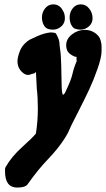

<svg xmlns="http://www.w3.org/2000/svg" viewBox="-20 -595 482 874"><path d="M401.4 -511.7Q401.4 -489.3 384.3 -474.6Q367.2 -460 346.7 -460Q335.9 -460 326.2 -462.9Q316.4 -464.8 309.6 -473.6Q302.7 -482.4 299.8 -493.2Q296.9 -503.9 296.9 -515.6Q296.9 -539.1 311 -557.1Q325.2 -575.2 347.7 -575.2Q371.1 -575.2 386.2 -555.7Q401.4 -536.1 401.4 -511.7ZM275.4 -511.7Q275.4 -489.3 258.8 -474.6Q242.2 -460 220.7 -460Q210 -460 200.2 -462.9Q186.5 -466.8 178.7 -481.9Q170.9 -497.1 170.9 -515.6Q170.9 -539.1 185.5 -557.1Q200.2 -575.2 222.7 -575.2Q230.5 -575.2 237.8 -572.8Q245.1 -570.3 251 -565.9Q256.8 -561.5 261.2 -555.2Q265.6 -548.8 269 -542Q272.5 -535.2 273.9 -527.3Q275.4 -519.5 275.4 -511.7ZM329.1 -335.9Q317.4 -335.9 299.3 -349.1Q281.2 -362.3 281.2 -388.7Q281.2 -418 307.6 -438.5Q334 -459 367.2 -459Q393.6 -459 415 -443.4Q423.8 -436.5 429.7 -428.7Q435.5 -420.9 438 -411.1Q440.4 -401.4 441.4 -396Q442.4 -390.6 442.4 -378.9Q442.4 -367.2 442.4 -366.2V-363.3Q442.4 -334 423.8 -281.2Q405.3 -228.5 386.2 -188Q367.2 -147.5 338.4 -90.8Q309.6 -34.2 305.7 -26.4Q301.8 -19.5 296.9 -7.3Q292 4.9 286.6 14.6Q281.2 24.4 274.4 35.2Q245.1 81.1 198.7 129.4Q152.3 177.7 105.5 244.1Q94.7 258.8 58.6 258.8Q2.9 258.8 2.9 185.5V174.8Q2.9 169.9 5.9 165Q32.2 118.2 81.1 74.2Q129.9 30.3 143.6 12.7Q152.3 -44.9 152.3 -100.6Q152.3 -151.4 147.5 -191.4Q146.5 -211.9 143.6 -267.6Q136.7 -258.8 125 -258.8L123 -257.8Q120.1 -255.9 116.2 -254.9Q112.3 -253.9 107.4 -253.9Q94.7 -253.9 82 -265.6Q59.6 -285.2 59.6 -316.4Q59.6 -334 70.3 -362.3Q78.1 -381.8 91.8 -395.5Q105.5 -409.2 115.7 -414.6Q126 -419.9 150.4 -430.7Q181.6 -444.3 209 -447.3Q232.4 -447.3 235.4 -441.4Q251 -414.1 251 -394.5V-392.6Q251 -390.6 252.9 -375Q257.8 -348.6 258.8 -294.4Q259.8 -240.2 260.7 -202.1Q261.7 -164.1 267.6 -164.1Q272.5 -164.1 279.3 -179.7Q303.7 -230.5 310.1 -259.3Q316.4 -288.1 329.1 -316.4Q327.1 -331.1 329.1 -335.9Z"/></svg>

Font: Essays1743
Style: BoldItalic
Weight: 700
Italic angle: -10°
Designer: Based on the typeface in a 1743 English translation of the essays of Montaigne.  PostScript/TrueType font designed by Jo
Version: Version 002.100